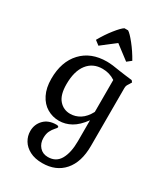

<svg xmlns="http://www.w3.org/2000/svg" viewBox="-225 -785 995 1139"><g transform="rotate(30 272.5 -215.5)"><path d="M168 -540Q196 -590 229 -631.5Q262 -673 280 -684H305Q322 -674 355.5 -632Q389 -590 417 -540L388 -517L292 -590L198 -517ZM101 123Q101 77 132 45Q163 13 217 13Q225 13 229 15.5Q233 18 233 22Q233 26 220.5 39.5Q208 53 198.5 72Q189 91 189 120Q189 156 210.5 180.5Q232 205 268 205Q324 205 350 158.5Q376 112 376 34V-109Q339 -58 299.5 -36Q260 -14 217 -14Q173 -14 135.5 -36Q98 -58 76 -102Q54 -146 54 -208Q54 -325 117.5 -393Q181 -461 290 -461Q324 -461 386 -450Q396 -449 422.5 -445Q449 -441 471 -439L480 -428L470 -411Q463 -401 460 -394Q457 -387 457 -375V20Q457 131 403.5 192Q350 253 257 253Q206 253 171 234.5Q136 216 118.5 186.5Q101 157 101 123ZM376 -166V-385Q337 -411 289 -411Q223 -411 185.5 -362.5Q148 -314 148 -225Q148 -152 178 -117.5Q208 -83 254 -83Q290 -83 321.5 -103Q353 -123 376 -166Z"/></g></svg>

Font: Kurale
Style: Regular
Weight: 400
Designer: Eduardo Rodriguez Tunni
Foundry: Eduardo Rodriguez Tunni
Version: Version 2.000